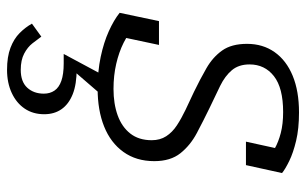

<svg xmlns="http://www.w3.org/2000/svg" viewBox="-178 -408 849 532"><g transform="rotate(90 246.0 -142.5)"><path d="M226 11Q178 11 138 2.5Q98 -6 67 -20Q36 -34 16 -50L39 -159H105L78 -32Q66 -40 60 -50Q54 -60 54 -71Q54 -82 57 -91Q73 -74 99 -61Q125 -48 157.5 -40.5Q190 -33 227 -33Q268 -33 300 -44.5Q332 -56 350.5 -79.5Q369 -103 369 -139Q369 -162 358 -179Q347 -196 328 -208.5Q309 -221 285 -232.5Q261 -244 235 -256Q200 -273 169.5 -290.5Q139 -308 120.5 -334Q102 -360 102 -403Q102 -447 125 -479.5Q148 -512 190.5 -529.5Q233 -547 292 -547Q337 -547 370.5 -539Q404 -531 426.5 -520Q449 -509 460 -500L438 -400H373L394 -496Q401 -494 407 -488Q413 -482 417.5 -473.5Q422 -465 422 -455Q411 -469 392.5 -479.5Q374 -490 349 -496.5Q324 -503 291 -503Q224 -503 191.5 -477.5Q159 -452 159 -410Q159 -380 175 -361Q191 -342 218.5 -328.5Q246 -315 280 -299Q315 -282 349 -264Q383 -246 405 -218.5Q427 -191 427 -146Q427 -96 401.5 -60.5Q376 -25 331 -7Q286 11 226 11ZM174 262Q138 262 113 252.5Q88 243 72 227Q56 211 46 193L82 167Q90 178 100.5 191.5Q111 205 129 214.5Q147 224 174 224Q207 224 223.5 206Q240 188 240 160Q240 143 231.5 130.5Q223 118 204.5 111.5Q186 105 156 105H130L189 -5H248L172 83L171 69Q214 69 241.5 80Q269 91 283 111Q297 131 297 159Q297 190 281.5 213Q266 236 238 249Q210 262 174 262Z"/></g></svg>

Font: Roboto Serif ExtraLight
Style: Italic
Weight: 250
Italic angle: -10°
Designer: Greg Gazdowicz
Foundry: Commercial Type
Version: Version 1.008